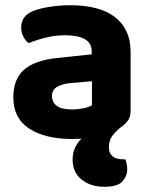

<svg xmlns="http://www.w3.org/2000/svg" viewBox="-20 -516 575 735"><path d="M250 -496Q302 -496 344.5 -485.5Q387 -475 417 -453Q447 -431 463.5 -397Q480 -363 480 -317V-91Q480 -68 468.5 -53Q457 -38 440 -27Q420 -10 408.5 6Q397 22 397 48Q397 94 453 94H460Q463 102 465 111.5Q467 121 467 132Q467 158 448.5 178.5Q430 199 380 199Q327 199 292.5 171.5Q258 144 258 95Q258 68 268 48Q278 28 292 15Q284 15 274.5 15.5Q265 16 256 16Q153 16 92 -23.5Q31 -63 31 -144Q31 -213 72 -249Q113 -285 198 -294L331 -308V-319Q331 -351 305 -366Q279 -381 230 -381Q192 -381 155.5 -372Q119 -363 90 -351Q78 -359 69.5 -375.5Q61 -392 61 -411Q61 -455 107 -474Q136 -485 174.5 -490.5Q213 -496 250 -496ZM256 -97Q278 -97 299.5 -101.5Q321 -106 332 -113V-205L250 -198Q218 -195 198.5 -183.5Q179 -172 179 -149Q179 -125 197 -111Q215 -97 256 -97Z"/></svg>

Font: Baloo 2
Style: Bold
Weight: 700
Designer: Sarang Kulkarni and Ek Type
Foundry: Ek Type
Version: Version 1.640;hotconv 1.0.111;makeotfexe 2.5.65597; ttfautoh